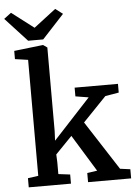

<svg xmlns="http://www.w3.org/2000/svg" viewBox="-86 -1070 790 1119"><g transform="rotate(-5 309.0 -511.0)"><path d="M36 0V-53.5L97 -62V-740.5L21 -751.5V-799.5L189.5 -819H191.5L215 -802.5V-314.5L212.5 -257.5L429.5 -492L353 -504.5V-555.5H606.5V-504.5L527 -491L390 -348.5L575.5 -61.5L635 -53.5V0H383V-53.5L441.5 -62L309.5 -277L212.5 -177L214.5 -131.5V-62L283 -53.5V0ZM107 -851.5 -21 -990.5 21.5 -1022.5 151 -923.5 280 -1022.5 323 -990 195 -851.5Z"/></g></svg>

Font: Merriweather SemiBold
Style: Regular
Weight: 600
Version: Version 2.100